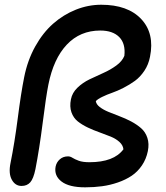

<svg xmlns="http://www.w3.org/2000/svg" viewBox="-20 -780 706 818"><path d="M342.8 18.1Q274.4 18.1 242.2 -6.6Q210 -31.2 216.8 -69.8Q220.7 -88.9 234.9 -101.3Q249 -113.8 270 -113.8Q279.3 -113.8 288.8 -107.7Q298.3 -101.6 315.4 -95.2Q332.5 -88.9 360.8 -88.9Q465.3 -88.9 505.9 -144Q503.9 -161.6 488.8 -175.3Q473.6 -189 451.7 -198Q429.7 -207 404.1 -216.1Q378.4 -225.1 354.2 -236.6Q330.1 -248 311.5 -262.7Q293 -277.3 284.4 -301.5Q275.9 -325.7 282.2 -356.9Q287.6 -384.8 309.8 -406.2Q332 -427.7 361.3 -441.9Q390.6 -456.1 420.4 -469.2Q450.2 -482.4 475.3 -500.7Q500.5 -519 509.8 -542Q515.6 -594.2 488 -622.1Q460.4 -649.9 407.2 -649.9Q321.3 -649.9 264.6 -589.8Q208 -529.8 186 -418.9Q176.3 -370.6 162.1 -258.3Q147.9 -146 130.9 -59.1Q122.6 -18.6 108.9 -3.2Q95.2 12.2 71.8 12.2Q44.9 12.2 30.3 -14.4Q15.6 -41 24.9 -85.9Q42 -170.4 55.7 -276.6Q69.3 -382.8 83 -451.2Q97.2 -522.9 129.9 -581.8Q162.6 -640.6 206.5 -679.2Q250.5 -717.8 303.2 -738.8Q356 -759.8 411.1 -759.8Q524.4 -759.8 581.8 -698.7Q639.2 -637.7 619.1 -538.1Q612.8 -504.9 595 -478.3Q577.1 -451.7 554.9 -435.5Q532.7 -419.4 506.6 -406Q480.5 -392.6 458 -384.8Q435.5 -377 415.8 -367.4Q396 -357.9 388.2 -349.1Q390.1 -335.4 405 -324Q419.9 -312.5 441.7 -303.5Q463.4 -294.4 489 -284.9Q514.6 -275.4 538.6 -262.7Q562.5 -250 581.1 -233.9Q599.6 -217.8 607.9 -192.6Q616.2 -167.5 609.9 -136.2Q603 -102.1 584.7 -75.2Q566.4 -48.3 541 -31.2Q515.6 -14.2 482.4 -2.7Q449.2 8.8 415 13.4Q380.9 18.1 342.8 18.1Z"/></svg>

Font: Shantell Sans Normal
Style: Italic
Weight: 500
Italic angle: -11.31°
Designer: Stephen Nixon, Anya Danilova, Shantell Martin
Foundry: Arrow Type
Version: Version 1.006;[559af2be0]